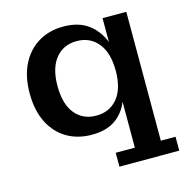

<svg xmlns="http://www.w3.org/2000/svg" viewBox="-106 -629 898 921"><g transform="rotate(-15 343.0 -168.5)"><path d="M288 9Q218 9 164.5 -22.5Q111 -54 80.5 -114Q50 -174 50 -259Q50 -344 80.5 -404Q111 -464 164.5 -496Q218 -528 288 -528Q362 -528 409.5 -494Q457 -460 481 -400V-518H599V122H672V191H375V122H470V-106Q448 -51 403 -21Q358 9 288 9ZM332 -74Q398 -74 437.5 -121.5Q477 -169 477 -259Q477 -348 437.5 -396Q398 -444 332 -444Q266 -444 227 -396Q188 -348 188 -259Q188 -169 227 -121.5Q266 -74 332 -74Z"/></g></svg>

Font: Montagu Slab 16pt Medium
Style: Regular
Weight: 500
Designer: Florian Karsten
Foundry: Florian Karsten
Version: Version 1.000; ttfautohint (v1.8.3)